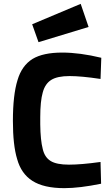

<svg xmlns="http://www.w3.org/2000/svg" viewBox="-20 -965 583 997"><path d="M314 12Q393 12 505 -11L502 -124Q402 -110 338 -110Q274 -110 243 -129Q212 -148 202 -191Q190 -237 189 -319V-356Q189 -440 202 -485Q214 -530 246 -550Q278 -570 341 -570Q403 -570 502 -555L506 -665Q394 -692 303 -692Q204 -692 149 -659Q93 -624 71 -549Q47 -472 47 -337Q47 -211 69 -139Q90 -63 148 -26Q207 12 314 12ZM147 -839 180 -746 440 -825 399 -945Z"/></svg>

Font: Online Auction - Bold
Style: Bold
Weight: 500
Designer: Mohamed Mostafa, the designer of Online Auction
Foundry: Kief Type Foundry
Version: ""